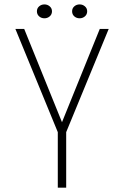

<svg xmlns="http://www.w3.org/2000/svg" viewBox="-20 -872 576 892"><path d="M485 -737.5 287.5 -258V0H248.5V-258L51.5 -737.5H92.5L276 -284.5H260L443.5 -737.5ZM186.5 -787Q172 -787 161.8 -796Q151.5 -805 151.5 -819.5Q151.5 -833.5 161.8 -842.5Q172 -851.5 186.5 -851.5Q200.5 -851.5 211 -842.5Q221.5 -833.5 221.5 -819.5Q221.5 -805 211 -796Q200.5 -787 186.5 -787ZM350 -787Q335.5 -787 325.2 -796Q315 -805 315 -819.5Q315 -833.5 325.2 -842.5Q335.5 -851.5 350 -851.5Q364 -851.5 374.5 -842.5Q385 -833.5 385 -819.5Q385 -805 374.5 -796Q364 -787 350 -787Z"/></svg>

Font: Epilogue ExtraLight
Style: Regular
Weight: 250
Designer: Tyler Finck
Foundry: Etcetera Type Co
Version: Version 2.112